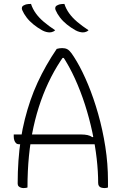

<svg xmlns="http://www.w3.org/2000/svg" viewBox="-20 -955 640 978"><path d="M50 -270H394Q411 -270 425.5 -267Q440 -264 451 -256L473 -268V-220H78Q68 -220 62 -225.5Q56 -231 53 -240Q50 -249 50 -260ZM120 0Q117 1 112.5 2Q108 3 100 3Q94 3 87 1Q80 -1 75 -6Q70 -11 70 -20Q70 -80 74 -136.5Q78 -193 86 -245.5Q94 -298 106.5 -347.5Q119 -397 135 -443.5Q151 -490 171.5 -534.5Q192 -579 216.5 -622Q241 -665 269 -706Q277 -708 283 -709Q289 -710 297 -710Q312 -710 322.5 -704.5Q333 -699 344 -684Q355 -669 371 -642Q400 -593 428.5 -524.5Q457 -456 480 -375Q503 -294 516.5 -207.5Q530 -121 530 -34Q530 -23 530 -15.5Q530 -8 530 0Q526 1 522.5 2Q519 3 514 3Q505 3 497 1Q489 -1 484.5 -7Q480 -13 480 -23Q480 -81 472.5 -147Q465 -213 450 -283Q435 -353 413 -421.5Q391 -490 362 -554Q333 -618 297 -672L316 -660H287L307 -672Q270 -620 240.5 -562.5Q211 -505 188.5 -441.5Q166 -378 150.5 -307.5Q135 -237 127.5 -160.5Q120 -84 120 0ZM138 -935Q146 -910 162.5 -887Q179 -864 204 -843Q229 -822 261 -801Q257 -797 252 -794.5Q247 -792 242 -791Q237 -790 232 -790Q225 -790 215 -792.5Q205 -795 194 -801Q171 -814 150.5 -830.5Q130 -847 115.5 -866Q101 -885 93 -904Q90 -911 92 -918Q94 -925 104 -929Q110 -932 115 -933Q120 -934 125.5 -934.5Q131 -935 138 -935ZM308 -935Q316 -910 332.5 -887Q349 -864 374 -843Q399 -822 431 -801Q427 -797 422 -794.5Q417 -792 412 -791Q407 -790 402 -790Q395 -790 385 -792.5Q375 -795 364 -801Q341 -814 320.5 -830.5Q300 -847 285.5 -866Q271 -885 263 -904Q260 -911 262 -918Q264 -925 274 -929Q280 -932 285 -933Q290 -934 295.5 -934.5Q301 -935 308 -935Z"/></svg>

Font: Recursive Monospace Casual Light
Style: Regular
Weight: 300
Version: Version 1.047